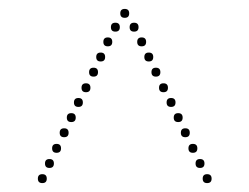

<svg xmlns="http://www.w3.org/2000/svg" viewBox="-20 -720 558 431"><path d="M260 -680Q250 -680 250 -690Q250 -700 260 -700Q270 -700 270 -690Q270 -680 260 -680ZM239 -649Q229 -649 229 -659Q229 -669 239 -669Q249 -669 249 -659Q249 -649 239 -649ZM222 -616Q212 -616 212 -626Q212 -636 222 -636Q232 -636 232 -626Q232 -616 222 -616ZM206 -582Q196 -582 196 -592Q196 -602 206 -602Q216 -602 216 -592Q216 -582 206 -582ZM190 -548Q180 -548 180 -558Q180 -568 190 -568Q200 -568 200 -558Q200 -548 190 -548ZM173 -513Q163 -513 163 -523Q163 -533 173 -533Q183 -533 183 -523Q183 -513 173 -513ZM156 -480Q146 -480 146 -490Q146 -500 156 -500Q166 -500 166 -490Q166 -480 156 -480ZM140 -446Q130 -446 130 -456Q130 -466 140 -466Q150 -466 150 -456Q150 -446 140 -446ZM124 -412Q114 -412 114 -422Q114 -432 124 -432Q134 -432 134 -422Q134 -412 124 -412ZM107 -377Q97 -377 97 -387Q97 -397 107 -397Q117 -397 117 -387Q117 -377 107 -377ZM91 -343Q81 -343 81 -353Q81 -363 91 -363Q101 -363 101 -353Q101 -343 91 -343ZM75 -309Q65 -309 65 -319Q65 -329 75 -329Q85 -329 85 -319Q85 -309 75 -309ZM281 -649Q271 -649 271 -659Q271 -669 281 -669Q291 -669 291 -659Q291 -649 281 -649ZM298 -616Q288 -616 288 -626Q288 -636 298 -636Q308 -636 308 -626Q308 -616 298 -616ZM314 -582Q304 -582 304 -592Q304 -602 314 -602Q324 -602 324 -592Q324 -582 314 -582ZM330 -548Q320 -548 320 -558Q320 -568 330 -568Q340 -568 340 -558Q340 -548 330 -548ZM347 -513Q337 -513 337 -523Q337 -533 347 -533Q357 -533 357 -523Q357 -513 347 -513ZM364 -480Q354 -480 354 -490Q354 -500 364 -500Q374 -500 374 -490Q374 -480 364 -480ZM380 -446Q370 -446 370 -456Q370 -466 380 -466Q390 -466 390 -456Q390 -446 380 -446ZM396 -412Q386 -412 386 -422Q386 -432 396 -432Q406 -432 406 -422Q406 -412 396 -412ZM413 -377Q403 -377 403 -387Q403 -397 413 -397Q423 -397 423 -387Q423 -377 413 -377ZM429 -343Q419 -343 419 -353Q419 -363 429 -363Q439 -363 439 -353Q439 -343 429 -343ZM445 -309Q435 -309 435 -319Q435 -329 445 -329Q455 -329 455 -319Q455 -309 445 -309Z"/></svg>

Font: Raleway Dots
Style: Regular
Weight: 400
Designer: Matt McInerney, Pablo Impallari, Rodrigo Fuenzalida, Brenda Gallo
Foundry: Matt McInerney, Pablo Impallari, Rodrigo Fuenzalida, Brenda Gallo
Version: Version 1.000